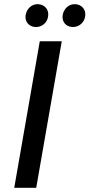

<svg xmlns="http://www.w3.org/2000/svg" viewBox="-20 -897 428 917"><path d="M48 0H153L275 -700H170ZM148 -768C179 -766 207 -788 210 -821C214 -851 194 -875 163 -877C132 -879 106 -855 102 -822C99 -793 118 -770 148 -768ZM325 -768C358 -766 384 -791 387 -821C391 -851 371 -875 340 -877C309 -879 283 -855 279 -822C276 -793 294 -770 325 -768Z"/></svg>

Font: Fixel Display Medium
Style: Italic
Weight: 500
Italic angle: -10°
Designer: AlfaBravo + MacPaw
Foundry: Kyrylo Tkachov, Marchela Mozhyna, Serhii Makarenko, Maria Weinstein, Zakhar Kryvoshyya
Version: Version 1.210;Glyphs 3.2 (3217)